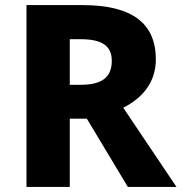

<svg xmlns="http://www.w3.org/2000/svg" viewBox="-20 -734 713 754"><path d="M304 -714H84V0H254V-268H321L482 0H673L464 -311C537 -348 592 -408 592 -501C592 -643 498 -714 304 -714ZM297 -580C382 -580 419 -553 419 -495C419 -429 378 -401 297 -401H254V-580Z"/></svg>

Font: Noto Sans Arabic UI XBd
Style: Regular
Weight: 800
Designer: Monotype Design Team, Nadine Chahine and Nizar Qandah
Foundry: Monotype Imaging Inc.
Version: Version 2.010